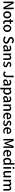

<svg xmlns="http://www.w3.org/2000/svg" viewBox="6322 -7158 1060 13743"><g transform="rotate(90 6851.5 -287.0)"><path d="M97 0H207V-347C207 -427 198 -512 192 -588H197L274 -434L518 0H637V-736H527V-393C527 -313 536 -224 542 -148H537L460 -304L216 -736H97Z M1041 13C1177 13 1300 -92 1300 -274C1300 -458 1177 -564 1041 -564C905 -564 782 -458 782 -274C782 -92 905 13 1041 13ZM1041 -81C955 -81 901 -158 901 -274C901 -391 955 -469 1041 -469C1128 -469 1182 -391 1182 -274C1182 -158 1128 -81 1041 -81Z M1597 13C1637 13 1674 3 1705 -7L1684 -92C1668 -85 1644 -79 1625 -79C1568 -79 1545 -113 1545 -179V-458H1688V-550H1545V-702H1448L1435 -550L1350 -544V-458H1430V-180C1430 -64 1473 13 1597 13Z M2011 13C2147 13 2270 -92 2270 -274C2270 -458 2147 -564 2011 -564C1875 -564 1752 -458 1752 -274C1752 -92 1875 13 2011 13ZM2011 -81C1925 -81 1871 -158 1871 -274C1871 -391 1925 -469 2011 -469C2098 -469 2152 -391 2152 -274C2152 -158 2098 -81 2011 -81Z M2850 13C3011 13 3109 -83 3109 -201C3109 -309 3046 -363 2959 -400L2858 -443C2798 -467 2739 -491 2739 -554C2739 -613 2788 -649 2863 -649C2928 -649 2979 -624 3025 -583L3086 -657C3030 -714 2949 -750 2863 -750C2723 -750 2621 -663 2621 -547C2621 -440 2700 -384 2771 -354L2873 -310C2941 -280 2991 -259 2991 -192C2991 -130 2941 -88 2852 -88C2781 -88 2709 -122 2656 -175L2588 -95C2655 -27 2749 13 2850 13Z M3368 13C3434 13 3493 -20 3543 -63H3546L3556 0H3650V-331C3650 -477 3587 -564 3450 -564C3362 -564 3285 -528 3228 -492L3271 -414C3318 -444 3372 -470 3430 -470C3511 -470 3534 -414 3535 -350C3306 -325 3206 -264 3206 -146C3206 -49 3273 13 3368 13ZM3403 -78C3354 -78 3317 -100 3317 -154C3317 -216 3372 -257 3535 -277V-142C3490 -101 3451 -78 3403 -78Z M3813 0H3927V-390C3976 -439 4011 -465 4062 -465C4127 -465 4155 -427 4155 -332V0H4270V-346C4270 -486 4218 -564 4101 -564C4026 -564 3970 -523 3919 -474H3916L3907 -550H3813Z M4586 13C4722 13 4795 -62 4795 -154C4795 -258 4710 -292 4633 -321C4573 -343 4516 -361 4516 -408C4516 -446 4544 -476 4604 -476C4650 -476 4689 -456 4727 -428L4781 -499C4736 -534 4676 -564 4602 -564C4481 -564 4407 -495 4407 -403C4407 -310 4491 -271 4564 -243C4624 -220 4686 -198 4686 -148C4686 -106 4655 -74 4589 -74C4530 -74 4482 -98 4433 -137L4379 -63C4432 -19 4510 13 4586 13Z M5298 13C5448 13 5512 -93 5512 -225V-736H5396V-236C5396 -128 5359 -88 5285 -88C5237 -88 5197 -111 5166 -168L5085 -109C5131 -28 5199 13 5298 13Z M5822 13C5888 13 5947 -20 5997 -63H6000L6010 0H6104V-331C6104 -477 6041 -564 5904 -564C5816 -564 5739 -528 5682 -492L5725 -414C5772 -444 5826 -470 5884 -470C5965 -470 5988 -414 5989 -350C5760 -325 5660 -264 5660 -146C5660 -49 5727 13 5822 13ZM5857 -78C5808 -78 5771 -100 5771 -154C5771 -216 5826 -257 5989 -277V-142C5944 -101 5905 -78 5857 -78Z M6267 223H6381V45L6378 -49C6425 -9 6474 13 6523 13C6647 13 6760 -95 6760 -284C6760 -453 6682 -564 6542 -564C6481 -564 6421 -530 6373 -490H6370L6361 -550H6267ZM6501 -82C6467 -82 6424 -95 6381 -132V-401C6428 -446 6469 -468 6512 -468C6604 -468 6641 -397 6641 -282C6641 -153 6581 -82 6501 -82Z M7012 13C7078 13 7137 -20 7187 -63H7190L7200 0H7294V-331C7294 -477 7231 -564 7094 -564C7006 -564 6929 -528 6872 -492L6915 -414C6962 -444 7016 -470 7074 -470C7155 -470 7178 -414 7179 -350C6950 -325 6850 -264 6850 -146C6850 -49 6917 13 7012 13ZM7047 -78C6998 -78 6961 -100 6961 -154C6961 -216 7016 -257 7179 -277V-142C7134 -101 7095 -78 7047 -78Z M7457 0H7571V-390C7620 -439 7655 -465 7706 -465C7771 -465 7799 -427 7799 -332V0H7914V-346C7914 -486 7862 -564 7745 -564C7670 -564 7614 -523 7563 -474H7560L7551 -550H7457Z M8310 13C8382 13 8445 -11 8496 -45L8456 -118C8416 -92 8374 -77 8325 -77C8230 -77 8164 -140 8155 -245H8512C8515 -258 8517 -281 8517 -303C8517 -459 8439 -564 8293 -564C8164 -564 8042 -453 8042 -274C8042 -93 8161 13 8310 13ZM8154 -324C8165 -421 8226 -474 8295 -474C8375 -474 8418 -419 8418 -324Z M8795 13C8931 13 9004 -62 9004 -154C9004 -258 8919 -292 8842 -321C8782 -343 8725 -361 8725 -408C8725 -446 8753 -476 8813 -476C8859 -476 8898 -456 8936 -428L8990 -499C8945 -534 8885 -564 8811 -564C8690 -564 8616 -495 8616 -403C8616 -310 8700 -271 8773 -243C8833 -220 8895 -198 8895 -148C8895 -106 8864 -74 8798 -74C8739 -74 8691 -98 8642 -137L8588 -63C8641 -19 8719 13 8795 13Z M9355 13C9427 13 9490 -11 9541 -45L9501 -118C9461 -92 9419 -77 9370 -77C9275 -77 9209 -140 9200 -245H9557C9560 -258 9562 -281 9562 -303C9562 -459 9484 -564 9338 -564C9209 -564 9087 -453 9087 -274C9087 -93 9206 13 9355 13ZM9199 -324C9210 -421 9271 -474 9340 -474C9420 -474 9463 -419 9463 -324Z M9926 0H10030V-364C10030 -430 10021 -525 10016 -592H10020L10078 -422L10207 -71H10279L10407 -422L10466 -592H10470C10464 -525 10455 -430 10455 -364V0H10563V-736H10429L10296 -364C10279 -315 10265 -265 10248 -215H10243C10226 -265 10211 -315 10194 -364L10059 -736H9926Z M10975 13C11047 13 11110 -11 11161 -45L11121 -118C11081 -92 11039 -77 10990 -77C10895 -77 10829 -140 10820 -245H11177C11180 -258 11182 -281 11182 -303C11182 -459 11104 -564 10958 -564C10829 -564 10707 -453 10707 -274C10707 -93 10826 13 10975 13ZM10819 -324C10830 -421 10891 -474 10960 -474C11040 -474 11083 -419 11083 -324Z M11501 13C11563 13 11620 -20 11661 -62H11664L11674 0H11768V-797H11653V-593L11658 -502C11613 -540 11573 -564 11510 -564C11387 -564 11274 -453 11274 -274C11274 -92 11363 13 11501 13ZM11528 -82C11442 -82 11393 -151 11393 -276C11393 -395 11455 -468 11532 -468C11573 -468 11612 -455 11653 -418V-149C11613 -103 11574 -82 11528 -82Z M11941 0H12055V-550H11941ZM11998 -653C12040 -653 12072 -681 12072 -721C12072 -762 12040 -789 11998 -789C11956 -789 11925 -762 11925 -721C11925 -681 11956 -653 11998 -653Z M12389 13C12465 13 12519 -25 12569 -83H12572L12581 0H12675V-550H12560V-168C12514 -110 12479 -86 12428 -86C12363 -86 12336 -123 12336 -218V-550H12221V-204C12221 -64 12272 13 12389 13Z M12848 0H12962V-390C13008 -440 13049 -465 13086 -465C13149 -465 13178 -427 13178 -332V0H13293V-390C13339 -440 13379 -465 13417 -465C13479 -465 13509 -427 13509 -332V0H13624V-346C13624 -486 13570 -564 13455 -564C13386 -564 13330 -521 13276 -463C13252 -526 13206 -564 13124 -564C13056 -564 13001 -523 12954 -473H12951L12942 -550H12848Z"/></g></svg>

Font: Noto Sans Japanese Medium
Style: Regular
Weight: 500
Designer: Ryoko NISHIZUKA (kana & ideographs); Paul D. Hunt (Latin, Greek & Cyrillic); Wenlong ZHANG (bopomofo); Sandoll Communica
Foundry: Adobe Systems Incorporated
Version: Version 1.000;PS 1;hotconv 1.0.78;makeotf.lib2.5.61930